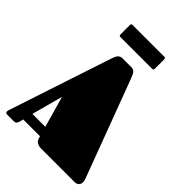

<svg xmlns="http://www.w3.org/2000/svg" viewBox="-249 -993 1109 1109"><g transform="rotate(45 305.0 -439.0)"><path d="M331.1 -701.2Q339.8 -701.2 346.2 -699Q352.5 -696.8 357.7 -691.4Q362.8 -686 367.2 -677.2Q371.6 -668.5 376.5 -655.8L600.6 -57.1Q603 -50.3 604 -44.9Q605 -39.6 605 -34.2Q605 -16.6 594.5 -8.3Q584 0 572.3 0H295.4Q282.7 0 274.2 -3.2Q265.6 -6.3 259.8 -10.7Q253.9 -15.1 250.7 -20Q247.6 -24.9 246.6 -28.8L241.2 -45.9H104L100.6 -31.2Q99.1 -23.9 97.2 -18.3Q95.2 -12.7 92.3 -8.5Q89.4 -4.4 84.2 -2.2Q79.1 0 70.8 0H20.5Q4.9 0 4.9 -12.2Q4.9 -16.6 6.6 -22.7Q8.3 -28.8 11.2 -37.1L215.3 -654.8Q222.7 -677.7 231.9 -689Q241.2 -700.2 258.3 -701.2ZM119.1 -106H224.6L170.4 -296.9ZM164.6 -779.3Q154.3 -779.3 154.3 -790V-868.2Q154.3 -878.4 164.6 -878.4H424.3Q434.6 -878.4 434.6 -868.2V-790Q434.6 -779.3 424.3 -779.3Z"/></g></svg>

Font: Fascinate
Style: Regular
Weight: 900
Designer: Astigmatic (AOETI)
Foundry: Astigmatic (AOETI)
Version: Version 1.000